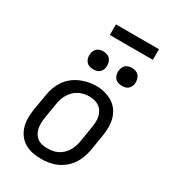

<svg xmlns="http://www.w3.org/2000/svg" viewBox="-220 -1037 1039 1160"><g transform="rotate(30 300.0 -457.0)"><path d="M253 8Q222 8 192.5 2Q163 -4 138 -19Q113 -34 96 -57.5Q79 -81 71 -109Q63 -137 63 -168Q63 -199 68 -230L87 -340Q91 -367 100.5 -393.5Q110 -420 126 -444Q142 -468 165 -487Q188 -506 214.5 -517.5Q241 -529 268 -535Q295 -541 323 -541Q354 -541 383 -533.5Q412 -526 437 -511Q462 -496 479 -472.5Q496 -449 504 -421Q512 -393 512 -362Q512 -331 507 -300L489 -190Q484 -163 474.5 -136.5Q465 -110 449 -86Q433 -62 410 -43Q387 -24 361 -12.5Q335 -1 307.5 3.5Q280 8 253 8ZM254 -66Q273 -66 291 -69Q309 -72 326 -80.5Q343 -89 357.5 -102.5Q372 -116 382 -132.5Q392 -149 398 -166.5Q404 -184 407 -202L425 -312Q428 -331 429 -350Q430 -369 426 -387Q422 -405 412.5 -420.5Q403 -436 388.5 -446Q374 -456 356 -460.5Q338 -465 319 -465Q301 -465 283 -461Q265 -457 248 -448.5Q231 -440 217 -426.5Q203 -413 193 -397Q183 -381 177 -363.5Q171 -346 168 -328L150 -218Q147 -199 146.5 -180Q146 -161 149.5 -143.5Q153 -126 162 -110.5Q171 -95 185 -84.5Q199 -74 217 -70Q235 -66 254 -66ZM456 -618Q441 -618 427.5 -623Q414 -628 405.5 -639.5Q397 -651 394.5 -665.5Q392 -680 395 -695Q397 -705 402 -715Q407 -725 416 -731.5Q425 -738 435.5 -740.5Q446 -743 456 -743Q471 -743 485 -737.5Q499 -732 507 -720.5Q515 -709 517.5 -694.5Q520 -680 518 -665Q516 -655 510.5 -645Q505 -635 496 -628.5Q487 -622 476.5 -620Q466 -618 456 -618ZM256 -618Q241 -618 227.5 -623Q214 -628 205.5 -639.5Q197 -651 194.5 -665.5Q192 -680 195 -695Q197 -705 202 -715Q207 -725 216 -731.5Q225 -738 235.5 -740.5Q246 -743 256 -743Q271 -743 285 -737.5Q299 -732 307 -720.5Q315 -709 317.5 -694.5Q320 -680 318 -665Q316 -655 310.5 -645Q305 -635 296 -628.5Q287 -622 276.5 -620Q266 -618 256 -618ZM240 -848V-922H540V-848Z"/></g></svg>

Font: Iosevka Slab Extended Oblique
Style: Regular
Weight: 400
Width: 7
Italic angle: -9°
Monospace: yes
Designer: Belleve Invis
Foundry: Belleve Invis
Version: Version 11.1.0; ttfautohint (v1.8.3)